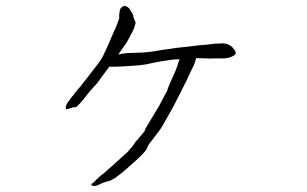

<svg xmlns="http://www.w3.org/2000/svg" viewBox="-20 -580 1040 651"><path d="M645 -383Q644 -379 643 -375Q638 -358 626 -336Q620 -323 617 -317L618 -318L616 -314L593 -268Q571 -225 567 -217L529 -150Q523 -140 502 -113Q483 -89 482 -86Q478 -68 440 -35Q417 -15 405 -4Q394 6 391 8L368 25H367L360 29Q351 34 349 34Q331 38 318 45Q295 56 290 46L289 45L290 44Q295 40 298 38Q302 34 311 25Q325 12 327 11Q328 11 334 6L382 -37Q408 -61 411 -63Q414 -66 424.5 -78.5Q435 -91 438 -97Q442 -103 444 -104Q445 -105 455 -117Q473 -137 472 -140V-141V-142Q513 -210 520 -222L547 -273Q549 -282 563 -313Q578 -344 584 -366Q587 -373 589 -379Q588 -379 587 -379Q573 -379 559 -377Q529 -372 526 -372Q500 -367 499 -367Q474 -361 470 -361Q453 -358 400 -355Q364 -353 351 -354Q349 -351 347 -349Q314 -305 312 -301L285 -271Q282 -267 262 -242Q238 -213 234 -216Q231 -218 221 -214Q209 -209 206 -210Q202 -211 203 -218Q205 -227 213 -237Q225 -254 229 -258Q244 -278 253 -287Q253 -287 254 -289L274 -314L311 -362Q327 -383 333 -398Q341 -414 352 -440Q369 -480 374 -490Q387 -522 384 -524Q383 -525 386 -543Q387 -548 388 -550Q390 -554 395 -557Q400 -561 403 -560Q414 -557 419 -550Q433 -529 432 -526Q431 -523 440 -503Q438 -495 434 -483Q432 -477 424 -463Q416 -447 408 -434Q400 -422 381 -395Q393 -398 410 -400L467 -402Q494 -404 520 -409Q529 -411 547 -413Q578 -418 581 -418Q641 -424 650 -426Q658 -427 685 -429Q701 -432 733 -433Q749 -434 763 -424Q769 -419 772 -415Q778 -407 779 -403Q780 -397 775 -393Q768 -388 758 -385Q742 -381 732 -382Q719 -382 706 -382Q692 -381 679 -382Q655 -383 645 -383Z"/></svg>

Font: ToneOZ-Pinyin-Tsuipita-TC
Style: Regular
Weight: 400
Designer: ÂÆ£ÂøóÂáåJeffrey Xuan(jeffreyx@gmail.com, ToneOZ.com) ÈòøÂù§(cjkFonts)
Foundry: ToneOZ
Version: Version 0.24071